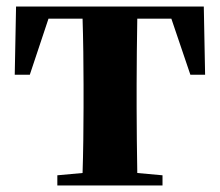

<svg xmlns="http://www.w3.org/2000/svg" viewBox="-20 -566 671 586"><path d="M503 -509 561 -338H606L602 -546H29L25 -338H71L128 -509H232C234 -451 235 -364 235 -308V-238C235 -182 234 -96 232 -38L155 -31V0H476V-31L399 -38C398 -96 397 -182 397 -238V-308C397 -364 398 -451 399 -509Z"/></svg>

Font: Noto Serif KR Black
Style: Regular
Weight: 900
Version: Version 1.001;PS 1.001;hotconv 16.6.54;makeotf.lib2.5.65590